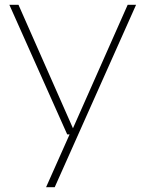

<svg xmlns="http://www.w3.org/2000/svg" viewBox="-20 -560 606 800"><path d="M512 -540H547L208 220H172L270 0H260L19 -540H57L284 -25.5Z"/></svg>

Font: Encode Sans Expanded Thin
Style: Regular
Weight: 250
Width: 7
Designer: Multiple Designers
Foundry: Impallari Type
Version: Version 2.000